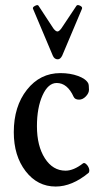

<svg xmlns="http://www.w3.org/2000/svg" viewBox="-20 -706 378 738"><path d="M202 -478Q189 -478 183 -492L107 -672Q104 -678 114.5 -683.5Q125 -689 128 -684L185 -597Q194 -585 201 -585Q207 -585 216 -597L274 -684Q278 -689 288 -684Q298 -679 295 -672L219 -492Q212 -478 202 -478ZM194 11Q124 11 78.5 -48Q33 -107 33 -198Q33 -297 83.5 -361Q134 -425 212 -425Q250 -425 280 -414Q310 -403 319 -386Q322 -380 322 -361Q322 -348 310 -335.5Q298 -323 284 -323Q268 -323 263 -334Q239 -387 198 -387Q165 -387 143.5 -339.5Q122 -292 122 -221Q122 -145 152.5 -97.5Q183 -50 232 -50Q263 -50 299 -78Q304 -82 311.5 -75Q319 -68 322 -58.5Q325 -49 321 -42Q257 11 194 11Z"/></svg>

Font: Junicode Cond Medium
Style: Regular
Weight: 500
Width: 3
Designer: Peter S. Baker
Version: Version 2.201